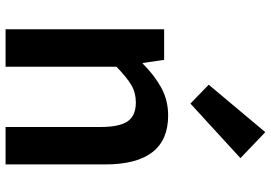

<svg xmlns="http://www.w3.org/2000/svg" viewBox="-158 -790 949 672"><g transform="rotate(90 316.0 -454.5)"><path d="M83 -555H190L201 -480H203Q245 -522 288.5 -545.5Q332 -569 385 -569Q556 -569 556 -348V0H425V-331Q425 -399 405 -427.5Q385 -456 339 -456Q305 -456 278 -440Q251 -424 214 -388V0H83ZM277 -711 443 -909 534 -822 343 -647Z"/></g></svg>

Font: Merged Yaku Han JP SemiBold
Style: Regular
Weight: 600
Designer: Ryoko NISHIZUKA 西塚涼子 (kana, bopomofo & ideographs); Paul D. Hunt (Latin, Greek & Cyrillic); Sandoll Communications 산돌커뮤니
Foundry: Adobe
Version: Version 2.004